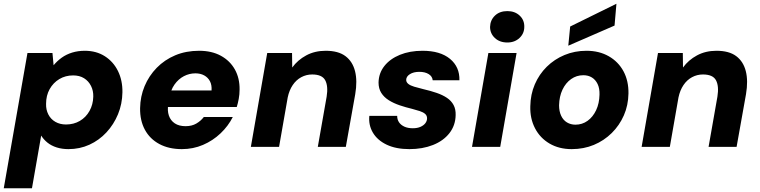

<svg xmlns="http://www.w3.org/2000/svg" viewBox="-38 -781 4039 1021"><path d="M-18 220 108 -499H241L247 -434Q266 -457 290.5 -474.5Q315 -492 346 -501.5Q377 -511 413 -511Q474 -511 519.5 -482Q565 -453 589.5 -403Q614 -353 613 -290Q612 -228 589.5 -173.5Q567 -119 528 -77Q489 -35 437.5 -11.5Q386 12 326 12Q292 12 263.5 3Q235 -6 214.5 -22.5Q194 -39 181 -60L132 220ZM313 -119Q354 -119 386.5 -138Q419 -157 438 -191Q457 -225 458 -267Q459 -298 446 -324Q433 -350 409 -365Q385 -380 351 -380Q310 -380 277.5 -360.5Q245 -341 226 -307Q207 -273 207 -229Q206 -198 219 -172.5Q232 -147 256.5 -133Q281 -119 313 -119Z M929 12Q860 12 809.5 -15Q759 -42 732.5 -91Q706 -140 707 -206Q708 -268 731 -323Q754 -378 795.5 -420.5Q837 -463 894 -487Q951 -511 1021 -511Q1088 -511 1136.5 -484.5Q1185 -458 1211 -411.5Q1237 -365 1236 -304Q1236 -279 1231.5 -255Q1227 -231 1221 -212H812L828 -300H1087Q1089 -329 1078.5 -349Q1068 -369 1048 -380Q1028 -391 1001 -391Q969 -391 940 -376Q911 -361 890 -331.5Q869 -302 862 -257L857 -227Q851 -193 860 -166.5Q869 -140 891.5 -125Q914 -110 949 -110Q982 -110 1006 -124Q1030 -138 1046 -159H1200Q1176 -111 1135 -72Q1094 -33 1041.5 -10.5Q989 12 929 12Z M1296 0 1383 -499H1515L1516 -422Q1545 -462 1590.5 -486.5Q1636 -511 1694 -511Q1761 -511 1799 -482.5Q1837 -454 1850 -402.5Q1863 -351 1851 -280L1801 0H1652L1699 -267Q1708 -323 1691.5 -354Q1675 -385 1622 -385Q1591 -385 1564 -370.5Q1537 -356 1518.5 -328.5Q1500 -301 1492 -263L1446 0Z M2139 12Q2068 12 2018.5 -11.5Q1969 -35 1945 -75.5Q1921 -116 1926 -165H2074Q2074 -145 2084 -130.5Q2094 -116 2112.5 -107.5Q2131 -99 2157 -99Q2181 -99 2198 -106.5Q2215 -114 2224 -126Q2233 -138 2233 -152Q2233 -166 2223 -175Q2213 -184 2195 -190Q2177 -196 2154 -202Q2120 -210 2087.5 -221Q2055 -232 2029.5 -248Q2004 -264 1989.5 -287Q1975 -310 1975 -342Q1976 -392 2006 -430Q2036 -468 2088.5 -489.5Q2141 -511 2209 -511Q2303 -511 2355 -468Q2407 -425 2405 -354H2263Q2261 -375 2241.5 -387Q2222 -399 2192 -399Q2161 -399 2141.5 -386.5Q2122 -374 2122 -356Q2122 -344 2133 -335Q2144 -326 2164.5 -320Q2185 -314 2213 -307Q2252 -298 2284 -287Q2316 -276 2339 -260.5Q2362 -245 2374 -222.5Q2386 -200 2385 -169Q2384 -114 2352 -73Q2320 -32 2264.5 -10Q2209 12 2139 12Z M2472 0 2559 -499H2709L2622 0ZM2660 -555Q2619 -555 2593.5 -579Q2568 -603 2568 -638Q2569 -674 2594 -698Q2619 -722 2660 -722Q2700 -722 2725.5 -698Q2751 -674 2750 -638Q2750 -603 2724.5 -579Q2699 -555 2660 -555Z M3002 12Q2935 12 2884.5 -17.5Q2834 -47 2807 -99Q2780 -151 2782 -216Q2783 -279 2806 -332.5Q2829 -386 2869.5 -426Q2910 -466 2964 -488.5Q3018 -511 3081 -511Q3148 -511 3199 -482Q3250 -453 3277.5 -402Q3305 -351 3304 -284Q3303 -221 3279.5 -167.5Q3256 -114 3215 -73.5Q3174 -33 3120 -10.5Q3066 12 3002 12ZM3022 -118Q3058 -118 3086.5 -138.5Q3115 -159 3132 -195Q3149 -231 3150 -278Q3151 -311 3140 -334Q3129 -357 3109.5 -369Q3090 -381 3064 -381Q3028 -381 2999 -360.5Q2970 -340 2953 -304Q2936 -268 2935 -221Q2935 -189 2946 -165.5Q2957 -142 2977 -130Q2997 -118 3022 -118ZM2984 -538 2994 -640 3240 -761 3230 -645Z M3374 0 3461 -499H3593L3594 -422Q3623 -462 3668.5 -486.5Q3714 -511 3772 -511Q3839 -511 3877 -482.5Q3915 -454 3928 -402.5Q3941 -351 3929 -280L3879 0H3730L3777 -267Q3786 -323 3769.5 -354Q3753 -385 3700 -385Q3669 -385 3642 -370.5Q3615 -356 3596.5 -328.5Q3578 -301 3570 -263L3524 0Z"/></svg>

Font: DM Sans 20pt Black
Style: Italic
Weight: 900
Italic angle: -10°
Version: Version 4.004;gftools[0.9.30]